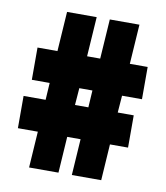

<svg xmlns="http://www.w3.org/2000/svg" viewBox="-72 -660 623 721"><g transform="rotate(10 240.0 -300.0)"><path d="M87 0 96 -138H20V-261H104L108 -326H40V-449H116L126 -600H239L229 -449H279L289 -600H402L392 -449H460V-326H384L379 -261H440V-138H371L362 0H250L259 -138H208L199 0ZM216 -261H267L271 -326H221Z"/></g></svg>

Font: Karantina
Style: Bold
Weight: 700
Designer: Rony Koch
Foundry: Rony Koch
Version: Version 1.000; ttfautohint (v1.8.3)